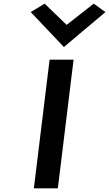

<svg xmlns="http://www.w3.org/2000/svg" viewBox="-20 -1029 596 1049"><path d="M148 -963 329 -772 556 -963 492 -1009 344 -893 224 -1009ZM296 0 382 -703H251L165 0Z"/></svg>

Font: Bluebird
Style: ExtObl
Weight: 400
Designer: Jasper
Foundry: Cannot Into Space Fonts
Version: Version 0.98